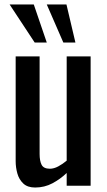

<svg xmlns="http://www.w3.org/2000/svg" viewBox="-20 -830 480 858"><path d="M137 8Q103 8 84 -10Q65 -28 57.5 -55Q50 -82 50 -110V-578H157V-142Q157 -111 166 -93.5Q175 -76 203 -76Q221 -76 240.5 -86.5Q260 -97 278 -112V-578H385V0H278V-57Q250 -30 214.5 -11Q179 8 137 8ZM135 -640 23 -810H131L189 -640ZM263 -640 189 -810H277L317 -640Z"/></svg>

Font: Oswald
Style: Regular
Weight: 400
Designer: Vernon Adams
Foundry: Vernon Adams
Version: Version 4.103; ttfautohint (v1.8.3)